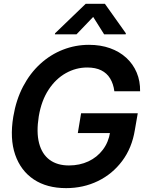

<svg xmlns="http://www.w3.org/2000/svg" viewBox="-20 -971 757 1001"><path d="M324.7 9.8Q224.1 9.8 156 -35.6Q87.9 -81.1 59.1 -164.6Q30.3 -248 49.3 -362.8Q64 -450.7 100.3 -520Q136.7 -589.4 189.9 -637.9Q243.2 -686.5 308.1 -711.9Q373 -737.3 443.8 -737.3Q504.4 -737.3 553.7 -719.7Q603 -702.1 638.4 -669.7Q673.8 -637.2 692.6 -592.8Q711.4 -548.3 710.4 -495.1H576.2Q571.3 -533.7 554.4 -561.5Q537.6 -589.4 508.1 -604.2Q478.5 -619.1 434.6 -619.1Q376 -619.1 323.2 -589.6Q270.5 -560.1 233.2 -503.2Q195.8 -446.3 182.1 -364.3Q168.9 -281.7 183.8 -224.6Q198.7 -167.5 238.5 -137.9Q278.3 -108.4 339.4 -108.4Q395 -108.4 440.7 -129.6Q486.3 -150.9 516.1 -190.2Q545.9 -229.5 554.2 -282.2L583.5 -277.3H385.7L402.8 -380.4H698.2L683.1 -293.5Q668 -199.7 616.9 -131.6Q565.9 -63.5 490.2 -26.9Q414.6 9.8 324.7 9.8ZM522.9 -792 465.8 -882.8 378.9 -792H266.1L267.1 -797.4L426.8 -951.2H526.9L636.2 -797.4L635.3 -792Z"/></svg>

Font: Inter Tight SemiBold
Style: Italic
Weight: 600
Italic angle: -9.39999°
Designer: Rasmus Andersson
Foundry: rsms
Version: Version 3.004